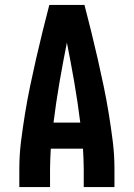

<svg xmlns="http://www.w3.org/2000/svg" viewBox="-20 -755 540 775"><path d="M58 0V-74Q58 -130 65 -185.5Q72 -241 81 -296.5Q90 -352 101.5 -407Q113 -462 125.5 -517Q138 -572 151.5 -626.5Q165 -681 179 -735H321Q335 -681 348.5 -626.5Q362 -572 374.5 -517Q387 -462 398.5 -407Q410 -352 419 -296.5Q428 -241 435 -185.5Q442 -130 442 -74V0H318V-74Q318 -94 317 -114.5Q316 -135 315 -155H185Q184 -135 183 -114.5Q182 -94 182 -74V0ZM304 -260Q294 -341 280 -422Q266 -503 250 -583Q234 -503 220 -422Q206 -341 196 -260Z"/></svg>

Font: Iosevka Term Curly Extrabold
Style: Regular
Weight: 800
Designer: Belleve Invis
Foundry: Belleve Invis
Version: Version 32.3.0